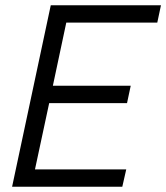

<svg xmlns="http://www.w3.org/2000/svg" viewBox="-20 -710 632 730"><path d="M232 -624 181 -384H477L463 -318H167L113 -66H460L445 0H26L173 -690H592L578 -624Z"/></svg>

Font: D-DIN
Style: DIN-Italic
Weight: 400
Italic angle: -12°
Designer: Charles Nix
Foundry: Datto Inc.
Version: Version 1.00